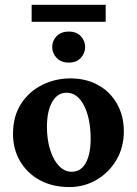

<svg xmlns="http://www.w3.org/2000/svg" viewBox="-20 -757 561 785"><path d="M263.7 7.8Q195.3 7.8 143.6 -20Q91.8 -47.9 62.5 -97.2Q33.2 -146.5 33.2 -210Q33.2 -282.2 66.4 -333Q99.6 -383.8 153.3 -410.2Q207 -436.5 267.6 -436.5Q332 -436.5 381.3 -409.2Q430.7 -381.8 458.5 -332.5Q486.3 -283.2 486.3 -219.7Q486.3 -155.3 456.5 -104Q426.8 -52.7 376 -22.5Q325.2 7.8 263.7 7.8ZM273.4 -54.7Q297.9 -54.7 314.9 -70.3Q332 -85.9 341.3 -116.2Q350.6 -146.5 350.6 -188.5Q350.6 -272.5 323.7 -325.2Q296.9 -377.9 252 -377.9Q214.8 -377.9 193.4 -340.3Q171.9 -302.7 171.9 -238.3Q171.9 -186.5 185.1 -144.5Q198.2 -102.5 221.2 -78.6Q244.1 -54.7 273.4 -54.7ZM261.7 -501Q229.5 -501 211.4 -520.5Q193.4 -540 193.4 -564.5Q193.4 -589.8 211.4 -608.9Q229.5 -627.9 261.7 -627.9Q293 -627.9 310.5 -608.9Q328.1 -589.8 328.1 -564.5Q328.1 -540 310.5 -520.5Q293 -501 261.7 -501ZM109.4 -737.3H412.1V-668H109.4Z"/></svg>

Font: Crimson Pro
Style: Bold
Weight: 700
Designer: Jacques Le Bailly
Foundry: Baron von Fonthausen
Version: Version 1.003